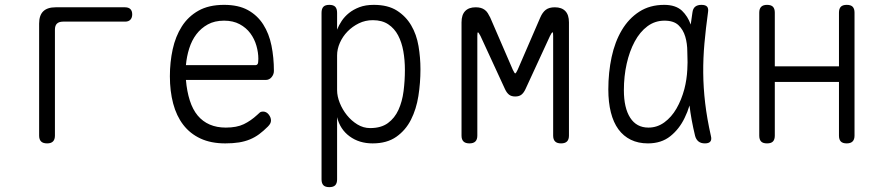

<svg xmlns="http://www.w3.org/2000/svg" viewBox="-20 -580 3640 790"><path d="M174 10Q157 10 149 2Q141 -6 141 -22V-483Q141 -517 158 -533.5Q175 -550 209 -550H494Q509 -550 516.5 -542.5Q524 -535 524 -521Q524 -507 516.5 -499Q509 -491 495 -491H240Q223 -491 214.5 -483Q206 -475 206 -458V-22Q206 -6 198 2Q190 10 174 10Z M1062 -121Q1076 -121 1085.5 -109Q1095 -97 1095 -84Q1095 -78 1092 -72Q1089 -66 1082 -59Q1064 -41 1046.5 -28Q1029 -15 1008.5 -6.5Q988 2 963.5 6Q939 10 907 10Q848 10 805 -10Q762 -30 734 -66.5Q706 -103 692.5 -154Q679 -205 679 -266Q679 -324 690.5 -377Q702 -430 728 -471Q754 -512 796.5 -536Q839 -560 902 -560Q961 -560 1000 -538.5Q1039 -517 1063 -479.5Q1087 -442 1097 -392.5Q1107 -343 1107 -288Q1107 -274 1097.5 -262.5Q1088 -251 1073 -251H745Q749 -204 761 -166.5Q773 -129 793.5 -104.5Q814 -80 843 -67.5Q872 -55 909 -55Q954 -55 983 -69Q1012 -83 1038 -107Q1044 -113 1049 -117Q1054 -121 1062 -121ZM745 -312H1032Q1037 -312 1040 -316.5Q1043 -321 1043 -338Q1043 -364 1035 -392Q1027 -420 1010 -443Q993 -466 966 -480.5Q939 -495 902 -495Q863 -495 835 -479.5Q807 -464 788 -439Q769 -414 758.5 -380.5Q748 -347 745 -312Z M1335 -560Q1352 -560 1359.5 -552Q1367 -544 1367 -527V-458Q1374 -476 1386 -494Q1398 -512 1416 -526.5Q1434 -541 1459 -550.5Q1484 -560 1518 -560Q1576 -560 1613 -536.5Q1650 -513 1672 -475.5Q1694 -438 1702 -390.5Q1710 -343 1710 -295Q1710 -239 1701.5 -185Q1693 -131 1671 -87.5Q1649 -44 1610.5 -17Q1572 10 1513 10Q1458 10 1418.5 -19Q1379 -48 1367 -98V158Q1367 174 1359.5 182Q1352 190 1335 190Q1318 190 1310.5 182Q1303 174 1303 158V-527Q1303 -544 1310.5 -552Q1318 -560 1335 -560ZM1514 -497Q1483 -497 1456.5 -484Q1430 -471 1410 -450.5Q1390 -430 1378.5 -404Q1367 -378 1367 -352V-209Q1367 -184 1378 -156.5Q1389 -129 1407.5 -106Q1426 -83 1450.5 -68Q1475 -53 1503 -53Q1548 -53 1576 -73.5Q1604 -94 1619.5 -128Q1635 -162 1640.5 -205Q1646 -248 1646 -292Q1646 -333 1639.5 -369.5Q1633 -406 1618 -434.5Q1603 -463 1577.5 -480Q1552 -497 1514 -497Z M2321 -22Q2321 -6 2313 2Q2305 10 2288.5 10Q2272 10 2264 2Q2256 -6 2256 -22V-432Q2256 -446 2254 -447H2253Q2250 -446 2243 -432L2142 -213Q2135 -198 2125.5 -190.5Q2116 -183 2100 -183Q2084 -183 2074.5 -190.5Q2065 -198 2058 -213L1957 -432Q1949 -447 1946.5 -447Q1944 -447 1944 -432V-22Q1944 -6 1936 2Q1928 10 1911.5 10Q1895 10 1887 2Q1879 -6 1879 -22V-488Q1879 -519 1894 -534.5Q1909 -550 1937 -550Q1949 -550 1958 -547.5Q1967 -545 1974.5 -539.5Q1982 -534 1987 -526Q1992 -518 1997 -508L2090 -293Q2097 -278 2100 -278Q2103 -278 2110 -293L2203 -508Q2212 -529 2225.5 -539.5Q2239 -550 2263 -550Q2291 -550 2306 -534.5Q2321 -519 2321 -488Z M2646 10Q2606 10 2575.5 -5Q2545 -20 2524.5 -48Q2504 -76 2493.5 -117.5Q2483 -159 2483 -212Q2483 -282 2496.5 -345Q2510 -408 2538.5 -456Q2567 -504 2610.5 -532Q2654 -560 2713 -560Q2760 -560 2786 -536Q2810 -513 2822 -479Q2825 -503 2829 -528Q2831 -545 2840.5 -552.5Q2850 -560 2866 -560Q2883 -560 2889.5 -552.5Q2896 -545 2893 -528Q2884 -463 2878.5 -402Q2873 -341 2873.5 -280Q2874 -219 2881.5 -155.5Q2889 -92 2905 -21Q2909 -6 2903 2Q2897 10 2880.5 10Q2864 10 2854 2Q2844 -6 2840 -21Q2824 -87 2817 -146Q2809 -119 2797 -95Q2775 -49 2738 -19.5Q2701 10 2646 10ZM2648 -55Q2684 -55 2713.5 -76.5Q2743 -98 2763.5 -133.5Q2784 -169 2796 -214Q2806 -253 2808 -294Q2808 -309 2809 -324Q2809 -345 2808 -367Q2808 -401 2799.5 -429.5Q2791 -458 2771.5 -476.5Q2752 -495 2714 -495Q2675 -495 2644 -472Q2613 -449 2591.5 -409Q2570 -369 2558.5 -317.5Q2547 -266 2547 -209Q2547 -136 2573 -95.5Q2599 -55 2648 -55Z M3136 10Q3119 10 3111.5 2Q3104 -6 3104 -22V-528Q3104 -544 3112 -552Q3120 -560 3136 -560Q3153 -560 3160.5 -552Q3168 -544 3168 -528V-307H3432V-528Q3432 -544 3439.5 -552Q3447 -560 3464 -560Q3481 -560 3488.5 -552Q3496 -544 3496 -528V-22Q3496 -6 3488 2Q3480 10 3464 10Q3447 10 3439.5 2Q3432 -6 3432 -22V-243H3168V-22Q3168 -6 3160.5 2Q3153 10 3136 10Z"/></svg>

Font: Maple Mono ExtraLight
Style: Regular
Weight: 275
Monospace: yes
Designer: subframe7536
Version: Version 7.000